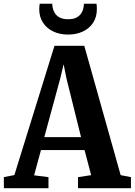

<svg xmlns="http://www.w3.org/2000/svg" viewBox="-36 -988 708 1008"><path d="M39.5 -69 250 -747.5H406.5L597.5 -68.5L651.5 -58V0H373.5V-58L442.5 -68.5L408 -200H179L143 -67.5L218.5 -58V0H-15.5L-16 -58ZM389.5 -268 313 -576 298 -650.5 280 -575 196.5 -268ZM321.5 -806.5Q277.5 -806.5 243.5 -822.8Q209.5 -839 189.8 -868.8Q170 -898.5 170 -940Q170 -949 170.8 -955.5Q171.5 -962 172.5 -968.5H238.5Q238.5 -964.5 239 -959.8Q239.5 -955 240 -950Q243 -933.5 251.8 -919.2Q260.5 -905 277.5 -896Q294.5 -887 321.5 -887Q349 -887 365.8 -896Q382.5 -905 391.2 -919.2Q400 -933.5 402.5 -950Q403.5 -955 404 -959.8Q404.5 -964.5 404.5 -968.5H470.5Q471.5 -962 472 -955.5Q472.5 -949 472.5 -940Q472.5 -898.5 453 -868.8Q433.5 -839 399.5 -822.8Q365.5 -806.5 321.5 -806.5Z"/></svg>

Font: Merriweather 24pt SemiCondensed
Style: Bold
Weight: 700
Width: 4
Designer: Eben Sorkin
Foundry: Eben Sorkin
Version: Version 2.100